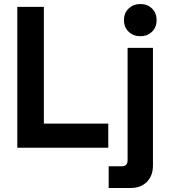

<svg xmlns="http://www.w3.org/2000/svg" viewBox="-20 -734 850 954"><path d="M518 0H66V-700H198V-120H518ZM630 200H520V92H586Q614 92 614 62V-496H740V88Q740 139 710 169.5Q680 200 630 200ZM677 -554Q643 -554 619.5 -576Q596 -598 596 -634Q596 -670 619.5 -692Q643 -714 677 -714Q712 -714 735 -692Q758 -670 758 -634Q758 -598 735 -576Q712 -554 677 -554Z"/></svg>

Font: Space Grotesk Variable Light
Style: Regular
Weight: 300
Designer: Florian Karsten
Foundry: Florian Karsten
Version: Version 2.000